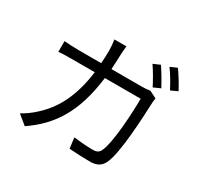

<svg xmlns="http://www.w3.org/2000/svg" viewBox="-176 -1044 1352 1301"><g transform="rotate(30 500.0 -393.0)"><path d="M477 -591C479 -624 481 -658 482 -694C483 -718 485 -753 488 -775H394C398 -752 401 -715 401 -692C401 -657 399 -623 397 -591H221C183 -591 142 -593 107 -596V-512C142 -516 182 -516 222 -516H390C363 -310 291 -184 192 -95C162 -66 121 -38 90 -21L162 38C329 -77 433 -228 469 -516H749C749 -409 736 -163 698 -86C687 -62 669 -54 640 -54C598 -54 545 -58 491 -65L501 18C553 22 611 25 662 25C717 25 749 7 769 -36C814 -132 826 -423 830 -519C830 -532 832 -551 835 -568L779 -596C762 -593 742 -591 715 -591ZM700 -761C727 -723 761 -663 781 -623L835 -647C814 -687 778 -748 753 -784ZM810 -801C838 -764 871 -707 893 -664L946 -688C928 -725 889 -787 863 -824Z"/></g></svg>

Font: Noto Sans CJK TC Regular
Style: Regular
Weight: 400
Designer: Ryoko NISHIZUKA (kana & ideographs); Paul D. Hunt (Latin, Greek & Cyrillic); Wenlong ZHANG (bopomofo); Sandoll Communica
Foundry: Adobe Systems Incorporated
Version: Version 1.001;PS 1.001;hotconv 1.0.78;makeotf.lib2.5.61930